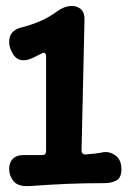

<svg xmlns="http://www.w3.org/2000/svg" viewBox="-20 -620 441 650"><path d="M79 10Q41 12 26 -6.5Q11 -25 11 -48Q11 -70 23.5 -82.5Q36 -95 58 -95H123Q136 -95 136 -108V-430Q136 -437 132 -440Q128 -443 123 -440Q108 -432 91 -424Q74 -416 59 -416Q37 -416 24 -437Q11 -458 11 -478Q11 -498 21.5 -510Q32 -522 52 -527Q88 -536 117.5 -549Q147 -562 174 -582Q195 -597 216 -599.5Q237 -602 252 -590.5Q267 -579 266 -551L256 -109Q256 -104 259.5 -100.5Q263 -97 269 -97Q285 -98 301 -100Q317 -102 332 -105Q354 -107 372.5 -92.5Q391 -78 391 -47Q391 -18 374 -9Q357 0 334 0Q265 0 206.5 2.5Q148 5 79 10Z"/></svg>

Font: Winky Sans Medium
Style: Regular
Weight: 500
Designer: Simon Atzbach
Foundry: typofactur
Version: Version 1.205